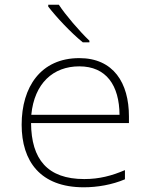

<svg xmlns="http://www.w3.org/2000/svg" viewBox="-20 -786 640 816"><path d="M332 -606H360V-613C318 -653 258 -723 230 -766H185V-758C218 -715 280 -648 332 -606ZM336 10C394 10 457 -1 511 -24V-63C455 -39 402 -25 338 -25C182 -25 113 -109 112 -263H528V-291C528 -434 462 -539 317 -539C153 -539 72 -416 72 -256C72 -101 151 10 336 10ZM488 -298H113C126 -432 206 -504 317 -504C432 -504 487 -423 488 -298Z"/></svg>

Font: Noto Sans Mono ExtraLight
Style: Regular
Weight: 200
Designer: Monotype Design Team
Foundry: Monotype Imaging Inc.
Version: Version 2.014